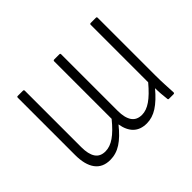

<svg xmlns="http://www.w3.org/2000/svg" viewBox="-109 -663 851 851"><g transform="rotate(-45 316.5 -237.5)"><path d="M161 8Q114 8 90 -24.5Q66 -57 66 -118V-477Q66 -483 71 -483H104Q110 -483 110 -477V-123Q110 -80 125 -57Q140 -34 173 -34Q201 -34 230 -54Q259 -74 294 -117V-477Q294 -483 300 -483H333Q338 -483 338 -477V-123Q338 -80 353.5 -57Q369 -34 402 -34Q429 -34 458 -54Q487 -74 523 -117V-477Q523 -483 529 -483H562Q567 -483 567 -477V-116Q567 -84 568.5 -56.5Q570 -29 571 -8Q572 0 565 0H536Q531 0 531 -6Q529 -23 527.5 -41Q526 -59 526 -77Q490 -34 457.5 -13Q425 8 390 8Q351 8 328 -14Q305 -36 298 -78Q263 -34 230.5 -13Q198 8 161 8Z"/></g></svg>

Font: Sofia Sans Condensed Light
Style: Regular
Weight: 300
Designer: Botio Nikoltchev, Ani Petrova
Foundry: lettersoup
Version: Version 4.101